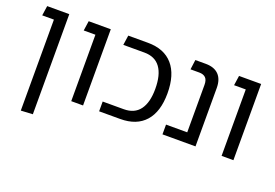

<svg xmlns="http://www.w3.org/2000/svg" viewBox="-105 -903 2011 1404"><g transform="rotate(20 900.0 -201.0)"><path d="M135 191V-517H44L55 -593H227V186Z M458 0V-517H367L378 -593H550V0Z M675 0V-76H839Q922 -76 963.5 -132Q1005 -188 1005 -294Q1005 -403 963.5 -460Q922 -517 839 -517H675L686 -593H839Q966 -593 1033 -516Q1100 -439 1100 -294Q1100 -151 1033 -75.5Q966 0 839 0Z M1168 0V-76H1333V-445Q1333 -483 1316 -500Q1299 -517 1266 -517H1198L1208 -593H1289Q1355 -593 1390 -557.5Q1425 -522 1425 -454V0Z M1628 0V-517H1537L1548 -593H1720V0Z"/></g></svg>

Font: Go Noto Current
Style: Regular
Weight: 400
Designer: Monotype Design Team
Foundry: Monotype Imaging Inc.
Version: Version 2.007; ttfautohint (v1.8) -l 8 -r 50 -G 200 -x 14 -D